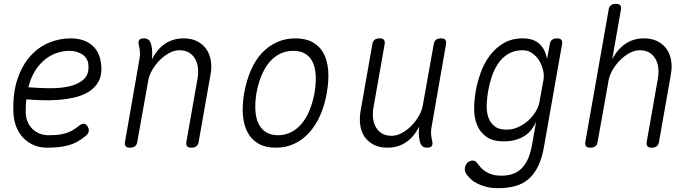

<svg xmlns="http://www.w3.org/2000/svg" viewBox="-20 -760 3640 1001"><path d="M436 -102Q445 -88 442.5 -74.5Q440 -61 425 -50Q382 -14 335.5 -2Q289 10 225 10Q189 10 157.5 -3Q126 -16 102.5 -40Q79 -64 65.5 -97.5Q52 -131 50 -171Q46 -274 71 -347.5Q96 -421 138.5 -468Q181 -515 235.5 -537.5Q290 -560 347 -560Q418 -560 460.5 -523.5Q503 -487 508 -417Q512 -369 494.5 -336.5Q477 -304 445.5 -283.5Q414 -263 372.5 -253Q331 -243 286.5 -239.5Q242 -236 198 -237.5Q154 -239 117 -242Q115 -225 114.5 -207.5Q114 -190 114 -171Q115 -144 125 -122.5Q135 -101 151 -86Q167 -71 188 -63Q209 -55 233 -55Q259 -55 280 -57Q301 -59 319.5 -64.5Q338 -70 355 -79Q372 -88 389 -102Q405 -115 416 -115Q427 -115 436 -102ZM128 -305Q176 -301 233 -300Q290 -299 337.5 -309Q385 -319 415 -345Q445 -371 441 -420Q440 -439 431.5 -453Q423 -467 409.5 -476Q396 -485 379 -490Q362 -495 342 -495Q311 -495 278 -484.5Q245 -474 216 -451Q187 -428 164 -392.5Q141 -357 128 -305Z M730 -560Q746 -560 755 -552Q764 -544 768 -528Q773 -509 773.5 -490Q774 -471 772 -450Q798 -503 840 -531.5Q882 -560 937 -560Q977 -560 1006.5 -545.5Q1036 -531 1054.5 -505.5Q1073 -480 1079 -445Q1085 -410 1077 -368L1016 -22Q1014 -6 1004.5 2Q995 10 978 10Q961 10 955 2Q949 -6 952 -22L1010 -351Q1015 -380 1012 -406.5Q1009 -433 997 -453.5Q985 -474 965 -486Q945 -498 915 -498Q888 -498 861 -483Q834 -468 811.5 -445Q789 -422 773 -394Q757 -366 753 -341L696 -22Q694 -6 684.5 2Q675 10 658 10Q641 10 635 2Q629 -6 632 -22L707 -452Q711 -471 709.5 -490.5Q708 -510 703 -528Q700 -544 706.5 -552Q713 -560 730 -560Z M1418 10Q1365 10 1328.5 -10.5Q1292 -31 1271.5 -68.5Q1251 -106 1246.5 -158.5Q1242 -211 1253 -275Q1265 -340 1287.5 -392.5Q1310 -445 1344 -482Q1378 -519 1422.5 -539.5Q1467 -560 1520 -560Q1574 -560 1610.5 -539.5Q1647 -519 1667 -482Q1687 -445 1691 -393Q1695 -341 1684 -277Q1673 -212 1649.5 -159Q1626 -106 1592 -68.5Q1558 -31 1514.5 -10.5Q1471 10 1418 10ZM1430 -55Q1466 -55 1497 -70.5Q1528 -86 1552.5 -115Q1577 -144 1594 -185.5Q1611 -227 1620 -277Q1628 -327 1626 -367Q1624 -407 1610.5 -435.5Q1597 -464 1572 -479.5Q1547 -495 1509 -495Q1471 -495 1439.5 -479.5Q1408 -464 1384 -435Q1360 -406 1343 -365.5Q1326 -325 1317 -275Q1309 -225 1311.5 -184.5Q1314 -144 1328 -115Q1342 -86 1367.5 -70.5Q1393 -55 1430 -55Z M2207 10Q2191 10 2182 2Q2173 -6 2169 -22Q2164 -41 2163.5 -60Q2163 -79 2165 -100Q2139 -47 2097 -18.5Q2055 10 2000 10Q1960 10 1930.5 -4.5Q1901 -19 1882.5 -44.5Q1864 -70 1858.5 -105Q1853 -140 1860 -182L1921 -528Q1923 -544 1932.5 -552Q1942 -560 1959 -560Q1976 -560 1982 -552Q1988 -544 1985 -528L1927 -199Q1922 -170 1925 -143.5Q1928 -117 1940 -96.5Q1952 -76 1972 -64Q1992 -52 2022 -52Q2049 -52 2076 -67Q2103 -82 2125.5 -105Q2148 -128 2164 -156Q2180 -184 2184 -209L2241 -528Q2243 -544 2252.5 -552Q2262 -560 2279 -560Q2296 -560 2302 -552Q2308 -544 2305 -528L2230 -98Q2226 -79 2227.5 -59.5Q2229 -40 2234 -22Q2237 -6 2230.5 2Q2224 10 2207 10Z M2775 -125Q2766 -105 2752 -86Q2738 -67 2717 -53Q2696 -39 2668.5 -31Q2641 -23 2606 -23Q2549 -23 2516 -46.5Q2483 -70 2467.5 -107.5Q2452 -145 2452 -191.5Q2452 -238 2460 -284Q2468 -329 2485 -378Q2502 -427 2531.5 -467.5Q2561 -508 2604 -534Q2647 -560 2706 -560Q2761 -560 2792 -531.5Q2823 -503 2832 -452L2846 -528Q2848 -544 2857.5 -552Q2867 -560 2884 -560Q2901 -560 2907 -552Q2913 -544 2910 -528L2817 0Q2806 65 2785 107.5Q2764 150 2734 175Q2704 200 2664.5 210.5Q2625 221 2576 221Q2543 221 2517 214.5Q2491 208 2470.5 198Q2450 188 2436 175Q2422 162 2413 150Q2407 141 2404.5 132Q2402 123 2404 114Q2405 107 2408.5 100Q2412 93 2417 88Q2422 83 2429 80Q2436 77 2444 77Q2451 77 2457 80Q2463 83 2469 92Q2477 103 2488 115Q2499 127 2514 136Q2529 145 2548.5 150.5Q2568 156 2593 156Q2621 156 2646.5 149Q2672 142 2693 124Q2714 106 2729 76Q2744 46 2753 0ZM2621 -84Q2652 -84 2681 -97Q2710 -110 2733.5 -131Q2757 -152 2773 -178.5Q2789 -205 2793 -231L2813 -341Q2818 -366 2811.5 -394Q2805 -422 2790.5 -445Q2776 -468 2754.5 -483Q2733 -498 2705 -498Q2660 -498 2628 -478Q2596 -458 2575.5 -426.5Q2555 -395 2543 -358Q2531 -321 2525 -286Q2519 -251 2517.5 -215Q2516 -179 2525.5 -150Q2535 -121 2557.5 -102.5Q2580 -84 2621 -84Z M3153 -341 3096 -22Q3094 -6 3084.5 2Q3075 10 3058 10Q3041 10 3035 2Q3029 -6 3032 -22L3153 -708Q3155 -724 3164.5 -732Q3174 -740 3191 -740Q3208 -740 3214 -732Q3220 -724 3217 -708L3172 -452Q3199 -503 3240.5 -531.5Q3282 -560 3337 -560Q3377 -560 3406.5 -545.5Q3436 -531 3454.5 -505.5Q3473 -480 3479 -445Q3485 -410 3477 -368L3416 -22Q3414 -6 3404.5 2Q3395 10 3378 10Q3361 10 3355 2Q3349 -6 3352 -22L3410 -351Q3415 -380 3412 -406.5Q3409 -433 3397 -453.5Q3385 -474 3365 -486Q3345 -498 3315 -498Q3288 -498 3261 -483Q3234 -468 3211.5 -445Q3189 -422 3173 -394Q3157 -366 3153 -341Z"/></svg>

Font: Maple Mono ExtraLight
Style: Italic
Weight: 275
Italic angle: -10°
Monospace: yes
Designer: subframe7536
Version: Version 7.000